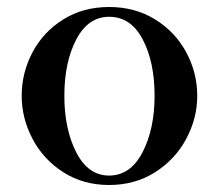

<svg xmlns="http://www.w3.org/2000/svg" viewBox="-20 -516 626 549"><path d="M42 -242Q42 -308 73 -366.5Q104 -425 161 -460.5Q218 -496 292 -496Q366 -496 423.5 -460.5Q481 -425 512.5 -366.5Q544 -308 544 -242Q544 -178 512.5 -119Q481 -60 423.5 -23.5Q366 13 292 13Q218 13 161 -23.5Q104 -60 73 -119Q42 -178 42 -242ZM422 -242Q422 -339 388 -403.5Q354 -468 292 -468Q232 -468 198 -403Q164 -338 164 -242Q164 -147 198 -80.5Q232 -14 292 -14Q353 -14 387.5 -80.5Q422 -147 422 -242Z"/></svg>

Font: Shippori Mincho B1
Style: Bold
Weight: 700
Designer: FONTDASU
Foundry: FONTDASU / Google Inc. / but / Adobe
Version: Version 3.110; ttfautohint (v1.8.3)